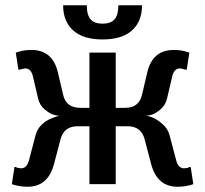

<svg xmlns="http://www.w3.org/2000/svg" viewBox="-20 -700 780 730"><path d="M220 -680H310Q310 -643 324.5 -626.5Q339 -610 370 -610Q401 -610 415.5 -626.5Q430 -643 430 -680H520Q520 -619 482 -584.5Q444 -550 370 -550Q296 -550 258 -584.5Q220 -619 220 -680ZM85 10Q62 10 42 5Q35 4 25 0L35 -65H40L46 -62Q56 -60 60 -60Q82 -60 90 -90L115 -185Q118 -197 124 -207.5Q130 -218 138 -225.5Q146 -233 154 -238.5Q162 -244 171 -248Q180 -252 186 -254Q192 -256 198 -258L205 -260Q198 -260 184.5 -263.5Q171 -267 151 -283Q131 -299 125 -325L105 -410Q98 -440 75 -440Q73 -440 61 -437L55 -435H50L40 -500L57 -505Q75 -510 100 -510Q180 -510 200 -425L220 -340Q231 -290 285 -290H320V-500H420V-290H455Q509 -290 520 -340L540 -425Q560 -510 640 -510Q665 -510 683 -505L700 -500L690 -435H685L679 -437Q667 -440 665 -440Q642 -440 635 -410L615 -325Q609 -300 590 -284Q571 -268 557 -264Q543 -260 535 -260Q541 -260 557 -254.5Q573 -249 595.5 -230.5Q618 -212 625 -185L650 -90Q658 -60 680 -60Q684 -60 694 -62L700 -65H705L715 0Q705 4 698 5Q678 10 655 10Q578 10 555 -75L530 -170Q517 -220 465 -220H420V0H320V-220H275Q223 -220 210 -170L185 -75Q162 10 85 10Z"/></svg>

Font: Scada
Style: Regular
Weight: 400
Designer: Jovanny Lemonad
Foundry: Jovanny Lemonad
Version: Version 4.100;PS 004.100;hotconv 1.0.88;makeotf.lib2.5.64775